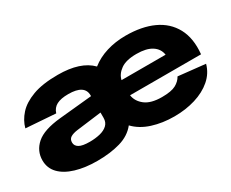

<svg xmlns="http://www.w3.org/2000/svg" viewBox="-85 -804 1316 1094"><g transform="rotate(-30 573.0 -257.0)"><path d="M300 12Q220 12 158.5 -6.5Q97 -25 63 -60.5Q29 -96 29 -147Q29 -209 77 -251.5Q125 -294 237 -305L452 -326V-331Q452 -401 345 -401Q296 -401 268.5 -386.5Q241 -372 231 -340L36 -354Q48 -400 83 -439Q118 -478 182.5 -502Q247 -526 348 -526Q497 -526 566 -455Q610 -490 668.5 -508Q727 -526 794 -526Q900 -526 975 -491.5Q1050 -457 1087 -388.5Q1124 -320 1114 -219H647Q653 -177 690.5 -148Q728 -119 800 -119Q862 -119 891.5 -135Q921 -151 935 -177L1112 -158Q1097 -103 1053 -65Q1009 -27 945 -7.5Q881 12 807 12Q729 12 663 -9Q597 -30 555 -74Q517 -26 451 -7Q385 12 300 12ZM796 -405Q727 -405 691.5 -379.5Q656 -354 648 -318H938Q932 -359 896 -382Q860 -405 796 -405ZM226 -151Q226 -129 247 -116.5Q268 -104 317 -104Q353 -104 384 -111.5Q415 -119 433.5 -136.5Q452 -154 452 -183V-218L286 -197Q258 -193 242 -183Q226 -173 226 -151Z"/></g></svg>

Font: Special Gothic Expanded One
Style: Regular
Weight: 400
Designer: Alistair McCready
Foundry: Monolith
Version: Version 1.010; ttfautohint (v1.8.4.7-5d5b)